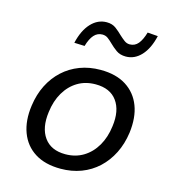

<svg xmlns="http://www.w3.org/2000/svg" viewBox="-111 -831 841 932"><g transform="rotate(15 310.0 -365.0)"><path d="M278 9Q200 9 148.5 -23.5Q97 -56 75 -115Q53 -174 64 -251Q72 -309 95.5 -355.5Q119 -402 155.5 -435.5Q192 -469 239.5 -487Q287 -505 343 -505Q421 -505 472 -472.5Q523 -440 545 -382.5Q567 -325 557 -247Q549 -189 525.5 -142Q502 -95 465.5 -61Q429 -27 381.5 -9Q334 9 278 9ZM282 -65Q333 -65 372.5 -89Q412 -113 437 -156Q462 -199 469 -256Q480 -336 445.5 -383.5Q411 -431 338 -431Q287 -431 248 -407.5Q209 -384 184 -341.5Q159 -299 152 -242Q141 -161 175.5 -113Q210 -65 282 -65ZM237 -597 185 -599Q200 -664 233.5 -700Q267 -736 312 -736Q340 -736 359 -721.5Q378 -707 394 -691Q406 -680 418.5 -670.5Q431 -661 446 -661Q472 -661 488.5 -681Q505 -701 516 -739L568 -735Q553 -670 520 -634.5Q487 -599 443 -599Q414 -599 394.5 -613Q375 -627 359 -643Q347 -655 335 -664Q323 -673 307 -673Q282 -673 265 -654Q248 -635 237 -597Z"/></g></svg>

Font: Nunito Sans 7pt
Style: Italic
Weight: 400
Italic angle: -9°
Designer: Vernon Adams
Foundry: Vernon Adams
Version: Version 3.101;gftools[0.9.27]